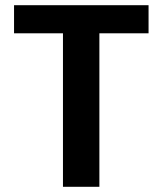

<svg xmlns="http://www.w3.org/2000/svg" viewBox="-20 -718 624 738"><path d="M222 -590V0H362V-590H551V-698H34V-590Z"/></svg>

Font: Matrixport Bold
Style: Regular
Weight: 600
Designer: Ninad Kale (Devanagari), Jonny Pinhorn (Latin)
Foundry: Indian Type Foundry
Version: Version 2.000;PS 1.0;hotconv 1.0.79;makeotf.lib2.5.61930; tt